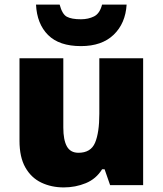

<svg xmlns="http://www.w3.org/2000/svg" viewBox="-20 -807 710 837"><path d="M604 -553V0H460L436 -69H425Q399 -27 354 -8.5Q309 10 258 10Q204 10 160 -11Q116 -32 90.5 -77Q65 -122 65 -193V-553H256V-251Q256 -197 271.5 -169Q287 -141 322 -141Q376 -141 394.5 -185Q413 -229 413 -311V-553ZM532 -787Q527 -705 475.5 -655.5Q424 -606 333 -606Q238 -606 189.5 -654.5Q141 -703 137 -787H240Q251 -745 271.5 -734Q292 -723 333 -723Q365 -723 390 -735.5Q415 -748 425 -787Z"/></svg>

Font: Noto Sans Myanmar Black
Style: Regular
Weight: 900
Designer: Monotype Design Team
Foundry: Monotype Imaging Inc.
Version: Version 2.107; ttfautohint (v1.8.4.7-5d5b)